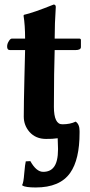

<svg xmlns="http://www.w3.org/2000/svg" viewBox="-20 -598 394 840"><path d="M328.1 -17.1Q328.1 100.1 287.1 158.2Q242.2 222.2 136.2 222.2Q92.3 222.2 78.1 213.9L77.1 210.9Q83 201.2 85.9 162.1Q89.8 118.2 92.8 107.9L112.8 106.9Q138.7 153.8 168.9 153.8Q199.2 153.8 214.8 133.8Q233.9 110.8 233.9 54.2L232.4 6.8Q209 10.3 181.2 9.8Q136.2 9.8 108.9 -21Q84 -49.8 84 -87.9Q84 -141.1 86.9 -261.2L89.8 -378.9H23.9Q10.7 -378.9 11.2 -395Q11.2 -406.2 18.1 -417Q24.9 -429.2 32.2 -429.2H89.8Q89.8 -488.3 83 -529.8L85 -533.2Q125 -542 214.8 -578.1Q223.6 -578.1 224.1 -567.9Q219.2 -494.6 219.2 -429.2H326.2Q334 -429.2 334 -422.9V-392.1Q334 -378.9 310.1 -378.9H219.2L216.8 -272Q215.8 -221.2 215.8 -130.9Q215.8 -53.7 252.9 -54.2Q287.1 -54.2 311 -65.9Q328.1 -54.7 328.1 -24.9Z"/></svg>

Font: Linux Biolinum O
Style: Bold
Weight: 700
Designer: Philipp H. Poll
Foundry: Philipp H. Poll
Version: Version 1.3.2